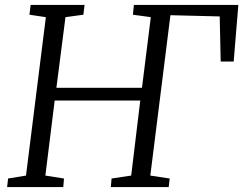

<svg xmlns="http://www.w3.org/2000/svg" viewBox="-20 -763 992 783"><path d="M9 0 13 -35 86 -47 167 -693 100 -703 105 -743H325L320 -703L247 -693L210 -405H559L595 -693L522 -703L526 -743H952L933 -512H880L876 -696L675 -701L593 -47L672 -35L668 0H432L435 -35L515 -47L552 -353H203L165 -47L241 -35L238 0Z"/></svg>

Font: Merriweather Light
Style: Italic
Weight: 300
Italic angle: -7.8°
Designer: Eben Sorkin
Foundry: Eben Sorkin
Version: Version 2.101